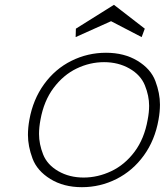

<svg xmlns="http://www.w3.org/2000/svg" viewBox="-20 -769 685 797"><path d="M320 8Q244 8 189 -26Q134 -60 115 -111Q96 -162 96 -209Q96 -239 102 -272Q117 -356 163 -419.5Q209 -483 276.5 -516.5Q344 -550 420 -550Q496 -550 551 -516.5Q606 -483 625 -432.5Q644 -382 644 -335Q644 -305 638 -272Q623 -187 577 -123.5Q531 -60 463.5 -26Q396 8 320 8ZM327 -32Q386 -32 442 -58.5Q498 -85 538.5 -139Q579 -193 593 -272Q599 -303 599 -330Q599 -371 581.5 -414.5Q564 -458 517.5 -484.5Q471 -511 412 -511Q353 -511 298 -484.5Q243 -458 202.5 -404Q162 -350 148 -272Q142 -240 142 -213Q142 -171 159 -128Q176 -85 222 -58.5Q268 -32 327 -32ZM294 -615 295 -650 453 -749 581 -650 568 -615 441 -681Z"/></svg>

Font: Fz Poppins ExtLt
Style: Italic
Weight: 200
Italic angle: -10°
Designer: Ninad Kale (Devanagari), Jonny Pinhorn (Latin)
Foundry: Indian Type Foundry
Version: Vit hóa bi Vntype.Com & FontZin.Com